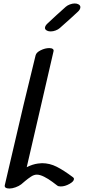

<svg xmlns="http://www.w3.org/2000/svg" viewBox="-20 -1102 640 1106"><path d="M406 -71Q406 -57 380 -42.5Q354 -28 330 -28Q316 -28 310 -33Q305 -37 281.5 -54.5Q258 -72 234 -84Q210 -96 192 -96Q176 -96 158.5 -84.5Q141 -73 125 -59.5Q109 -46 102 -40Q89 -30 69.5 -23Q50 -16 34 -16Q20 -16 12.5 -21Q5 -26 8 -37L36 -157Q121 -526 185 -783Q189 -800 214.5 -812.5Q240 -825 264 -825Q277 -825 284 -820Q291 -815 288 -805Q258 -678 200 -424L134 -139Q168 -156 199 -160Q215 -162 222 -162Q266 -162 306.5 -141.5Q347 -121 399 -82Q406 -78 406 -71ZM239 -941Q239 -954 256 -969Q306 -1016 359 -1063Q368 -1071 382.5 -1076.5Q397 -1082 410 -1082Q422 -1082 430 -1078Q443 -1072 443 -1061Q443 -1047 427 -1033Q391 -999 324 -940Q315 -932 300.5 -926.5Q286 -921 272 -921Q260 -921 252 -925Q239 -931 239 -941Z"/></svg>

Font: Sedgwick Ave
Style: Regular
Weight: 400
Designer: Kevin Burke, Pedro Vergani
Foundry: Google, Inc.
Version: Version 1.000